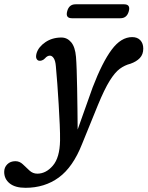

<svg xmlns="http://www.w3.org/2000/svg" viewBox="-124 -648 704 916"><path d="M318 -231Q364 -351 408.8 -411Q453.5 -471 506.5 -471Q531.5 -471 545.5 -456Q559.5 -441 559.5 -416Q559.5 -388.5 543.2 -371.2Q527 -354 498.5 -344Q471 -337 447.5 -319.8Q424 -302.5 399 -262.2Q374 -222 343 -146.5L267.5 39Q224 149.5 156.5 198.8Q89 248 -2.5 248Q-51.5 248 -77.8 227Q-104 206 -104 172Q-104 150.5 -89.2 135.8Q-74.5 121 -50.5 121Q-30.5 121 -15 135.8Q0.5 150.5 16.5 165.5Q32.5 180.5 54 180.5Q95.5 180.5 128.2 142.2Q161 104 162.5 23Q163 -8 161 -53.2Q159 -98.5 156 -149Q153 -199.5 149.5 -247.5Q146 -295.5 142.5 -332Q140.5 -357.5 132.5 -370Q124.5 -382.5 114 -382.5Q101.5 -382.5 90.5 -369.5Q83.5 -362 75.2 -359.5Q67 -357 61 -358.5Q53.5 -360.5 49.8 -369Q46 -377.5 50.5 -394Q59.5 -424 92.2 -446.5Q125 -469 169 -469Q196.5 -469 215.5 -446.5Q234.5 -424 238.5 -377Q240.5 -353.5 241.8 -314.2Q243 -275 244 -227Q245 -179 245.5 -128Q246 -77 246.5 -30ZM196.5 -594Q205 -627.5 236.5 -627.5H468Q499.5 -627.5 490.5 -594.5Q481.5 -561 450.5 -561H219Q187.5 -561 196.5 -594Z"/></svg>

Font: Fraunces 9pt S100
Style: Italic
Weight: 400
Italic angle: -16°
Version: Version 1.000; ttfautohint (v1.8.3)